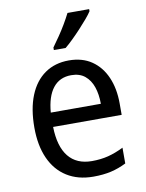

<svg xmlns="http://www.w3.org/2000/svg" viewBox="-87 -828 683 899"><g transform="rotate(-10 255.0 -378.0)"><path d="M264 -546Q328 -546 372.5 -515.5Q417 -485 440.5 -431Q464 -377 464 -306V-252H138Q140 -159 178.5 -111Q217 -63 290 -63Q332 -63 367.5 -72Q403 -81 441 -100V-25Q405 -7 368 1.5Q331 10 284 10Q211 10 158.5 -23Q106 -56 78.5 -117.5Q51 -179 51 -264Q51 -353 76.5 -416Q102 -479 150 -512.5Q198 -546 264 -546ZM263 -476Q208 -476 176.5 -436Q145 -396 139 -320H377Q377 -365 365 -400Q353 -435 328 -455.5Q303 -476 263 -476ZM400 -756Q391 -742 374 -722Q357 -702 337 -680.5Q317 -659 297 -639.5Q277 -620 260 -606H204V-618Q220 -640 237.5 -665.5Q255 -691 270.5 -717.5Q286 -744 297 -766H400Z"/></g></svg>

Font: Noto Sans Arabic SemiCondensed
Style: Regular
Weight: 400
Width: 4
Designer: Monotype Design Team, Nadine Chahine, Nizar Qandah and Khaled Hosny
Foundry: Monotype Imaging Inc.
Version: Version 2.012